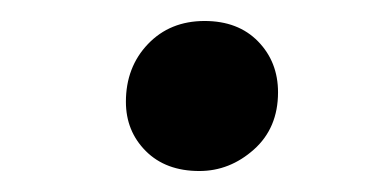

<svg xmlns="http://www.w3.org/2000/svg" viewBox="-20 -402 359 183"><path d="M100 -305Q100 -338 121 -360Q142 -382 175 -382Q207 -382 226 -362.5Q245 -343 245 -314Q245 -280 222 -259.5Q199 -239 170 -239Q138 -239 119 -258Q100 -277 100 -305Z"/></svg>

Font: Literata 72pt
Style: Italic
Weight: 400
Italic angle: -2°
Designer: Latin by Veronika Burian and Jose Scaglione. Greek by Irene Vlachou. Cyrillic by Vera Evstafieva
Foundry: TypeTogether
Version: Version 3.002